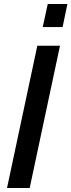

<svg xmlns="http://www.w3.org/2000/svg" viewBox="-20 -937 356 957"><path d="M166 -709H279L128 0H15ZM193 -802 218 -917H316L292 -802Z"/></svg>

Font: Raleway Thin SemiBold
Style: Italic
Weight: 600
Italic angle: -12°
Version: Version 4.026